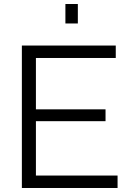

<svg xmlns="http://www.w3.org/2000/svg" viewBox="-20 -937 649 957"><path d="M566 -62V0H89V-710H557V-648H159V-392H506V-333H159V-62ZM306 -820V-917H368V-820Z"/></svg>

Font: IngvarSans
Style: Regular
Weight: 400
Version: Version 1.000